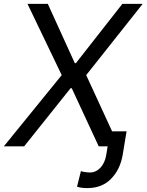

<svg xmlns="http://www.w3.org/2000/svg" viewBox="-38 -747 749 980"><path d="M-18.5 0 277 -363.6 102.3 -727.3H206L343.8 -424.7H349.4L586.6 -727.3H690.3L402 -363.6L534.1 -76.7H608L588.1 44Q575.3 118.3 528.8 165.8Q482.6 213.1 407.7 213.1Q392.8 213.1 380.9 211.6Q369 210.2 355.1 206L375 126.4Q378.9 128.2 384.9 129.4Q391 130.7 397.7 131.6Q404.5 132.5 410.9 133Q417.3 133.5 421.9 133.5Q436.1 133.5 449.4 127.5Q462.7 121.4 473.7 110.1Q484.7 98.7 492.7 82Q500.7 65.3 504.3 44L511.4 0H465.9L328.1 -296.9H322.4L85.2 0Z"/></svg>

Font: Inter P
Style: Italic
Weight: 400
Italic angle: -9.40001°
Designer: Rasmus Andersson
Foundry: rsms
Version: Version 3.018;git-588b23468